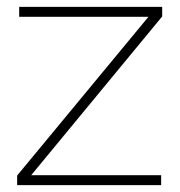

<svg xmlns="http://www.w3.org/2000/svg" viewBox="-20 -540 524 560"><path d="M30 0V-28L413 -491H36V-520H453V-492L71 -29H450V0Z"/></svg>

Font: Raleway
Style: ExtraLight
Weight: 200
Designer: Matt McInerney, Pablo Impallari, Rodrigo Fuenzalida
Foundry: Matt McInerney, Pablo Impallari, Rodrigo Fuenzalida
Version: Version 2.001